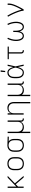

<svg xmlns="http://www.w3.org/2000/svg" viewBox="2598 -3386 1003 6240"><g transform="rotate(-90 3100.0 -266.5)"><path d="M114 0V-520H156V-240L446 -520H504L261 -285L504 0H451L232 -257L156 -184V0Z M900 8Q871 8 842.5 3Q814 -2 788 -15.5Q762 -29 742 -50.5Q722 -72 709.5 -98Q697 -124 692 -152.5Q687 -181 687 -210V-310Q687 -339 692 -367.5Q697 -396 709.5 -422Q722 -448 742 -469.5Q762 -491 788 -504.5Q814 -518 842.5 -523Q871 -528 900 -528Q929 -528 957.5 -523Q986 -518 1012 -504.5Q1038 -491 1058 -469.5Q1078 -448 1090.5 -422Q1103 -396 1108 -367.5Q1113 -339 1113 -310V-210Q1113 -181 1108 -152.5Q1103 -124 1090.5 -98Q1078 -72 1058 -50.5Q1038 -29 1012 -15.5Q986 -2 957.5 3Q929 8 900 8ZM900 -30Q923 -30 946.5 -34.5Q970 -39 990.5 -50.5Q1011 -62 1027 -79.5Q1043 -97 1053 -118.5Q1063 -140 1066.5 -163.5Q1070 -187 1070 -210V-310Q1070 -333 1066.5 -356.5Q1063 -380 1053 -401.5Q1043 -423 1027 -440.5Q1011 -458 990.5 -469.5Q970 -481 946.5 -485.5Q923 -490 900 -490Q877 -490 853.5 -485.5Q830 -481 809.5 -469.5Q789 -458 773 -440.5Q757 -423 747 -401.5Q737 -380 733.5 -356.5Q730 -333 730 -310V-210Q730 -187 733.5 -163.5Q737 -140 747 -118.5Q757 -97 773 -79.5Q789 -62 809.5 -50.5Q830 -39 853.5 -34.5Q877 -30 900 -30Z M1496 8Q1467 8 1438.5 2.5Q1410 -3 1385 -16.5Q1360 -30 1340.5 -51.5Q1321 -73 1308.5 -99Q1296 -125 1291.5 -153Q1287 -181 1287 -210V-310Q1287 -338 1291.5 -365Q1296 -392 1307 -417.5Q1318 -443 1336.5 -464Q1355 -485 1379 -499Q1403 -513 1429.5 -520.5Q1456 -528 1484 -528H1500L1777 -520V-482L1625 -486Q1646 -472 1662 -452Q1678 -432 1687.5 -408.5Q1697 -385 1701 -360Q1705 -335 1705 -310V-210Q1705 -181 1700.5 -153Q1696 -125 1683.5 -99Q1671 -73 1651.5 -51.5Q1632 -30 1607 -16.5Q1582 -3 1553.5 2.5Q1525 8 1496 8ZM1496 -30Q1519 -30 1542 -35Q1565 -40 1585.5 -51.5Q1606 -63 1621.5 -80.5Q1637 -98 1646 -119.5Q1655 -141 1658.5 -164Q1662 -187 1662 -210V-310Q1662 -332 1659 -353.5Q1656 -375 1648 -395.5Q1640 -416 1627 -433.5Q1614 -451 1596 -463.5Q1578 -476 1557 -482Q1536 -488 1514 -489L1500 -490H1488Q1466 -490 1444 -483.5Q1422 -477 1403 -465.5Q1384 -454 1369 -436.5Q1354 -419 1345 -398Q1336 -377 1333 -355Q1330 -333 1330 -310V-210Q1330 -187 1333.5 -164Q1337 -141 1346 -119.5Q1355 -98 1370.5 -80.5Q1386 -63 1406.5 -51.5Q1427 -40 1450 -35Q1473 -30 1496 -30Z M1895 215V-520H1938V-210Q1938 -187 1941 -164Q1944 -141 1953 -120Q1962 -99 1977 -81Q1992 -63 2012 -51.5Q2032 -40 2054.5 -35Q2077 -30 2100 -30Q2123 -30 2145.5 -35Q2168 -40 2188 -51.5Q2208 -63 2223 -81Q2238 -99 2247 -120Q2256 -141 2259 -164Q2262 -187 2262 -210V-520H2305V-81Q2305 -71 2308 -61Q2311 -51 2318 -44Q2325 -37 2335 -33.5Q2345 -30 2356 -30H2370V8H2356Q2337 8 2319 3Q2301 -2 2287.5 -14.5Q2274 -27 2268 -45Q2262 -63 2262 -81V-107Q2252 -80 2235 -57.5Q2218 -35 2194.5 -20Q2171 -5 2143 1.5Q2115 8 2087 8Q2066 8 2044.5 4.5Q2023 1 2003.5 -7Q1984 -15 1967 -28.5Q1950 -42 1938 -59V215Z M2862 215V-310Q2862 -333 2859 -356Q2856 -379 2847 -400Q2838 -421 2823 -439Q2808 -457 2788 -468.5Q2768 -480 2745.5 -485Q2723 -490 2700 -490Q2677 -490 2654.5 -485Q2632 -480 2612 -468.5Q2592 -457 2577 -439Q2562 -421 2553 -400Q2544 -379 2541 -356Q2538 -333 2538 -310V0H2495V-520H2538V-413Q2548 -440 2565 -462.5Q2582 -485 2605.5 -500Q2629 -515 2657 -521.5Q2685 -528 2713 -528Q2741 -528 2768 -522Q2795 -516 2818.5 -501.5Q2842 -487 2859 -465Q2876 -443 2886.5 -417.5Q2897 -392 2901 -365Q2905 -338 2905 -310V215Z M3095 215V-520H3138V-210Q3138 -187 3141 -164Q3144 -141 3153 -120Q3162 -99 3177 -81Q3192 -63 3212 -51.5Q3232 -40 3254.5 -35Q3277 -30 3300 -30Q3323 -30 3345.5 -35Q3368 -40 3388 -51.5Q3408 -63 3423 -81Q3438 -99 3447 -120Q3456 -141 3459 -164Q3462 -187 3462 -210V-520H3505V-81Q3505 -71 3508 -61Q3511 -51 3518 -44Q3525 -37 3535 -33.5Q3545 -30 3556 -30H3570V8H3556Q3537 8 3519 3Q3501 -2 3487.5 -14.5Q3474 -27 3468 -45Q3462 -63 3462 -81V-107Q3452 -80 3435 -57.5Q3418 -35 3394.5 -20Q3371 -5 3343 1.5Q3315 8 3287 8Q3266 8 3244.5 4.5Q3223 1 3203.5 -7Q3184 -15 3167 -28.5Q3150 -42 3138 -59V215Z M3867 8Q3840 8 3813 2Q3786 -4 3763 -19Q3740 -34 3723.5 -56Q3707 -78 3697 -103Q3687 -128 3683 -155.5Q3679 -183 3679 -210V-310Q3679 -337 3683 -364.5Q3687 -392 3697 -417Q3707 -442 3723.5 -464Q3740 -486 3763 -501Q3786 -516 3813 -522Q3840 -528 3867 -528Q3890 -528 3912 -520Q3934 -512 3952 -497.5Q3970 -483 3983 -463.5Q3996 -444 4006.5 -423.5Q4017 -403 4025 -381.5Q4033 -360 4040 -338Q4049 -384 4058 -429.5Q4067 -475 4076 -520H4119Q4104 -456 4090.5 -391.5Q4077 -327 4061 -263Q4078 -198 4092 -132Q4106 -66 4121 0H4078Q4069 -47 4059.5 -94Q4050 -141 4041 -188Q4034 -165 4026 -143Q4018 -121 4007.5 -100Q3997 -79 3984 -59Q3971 -39 3953.5 -24Q3936 -9 3913.5 -0.5Q3891 8 3867 8ZM3867 -30Q3892 -30 3915 -43Q3938 -56 3953 -76Q3968 -96 3978.5 -119Q3989 -142 3997.5 -166Q4006 -190 4012.5 -214.5Q4019 -239 4024 -263Q4019 -287 4012.5 -311Q4006 -335 3997.5 -358.5Q3989 -382 3978.5 -404.5Q3968 -427 3952.5 -446Q3937 -465 3914.5 -477.5Q3892 -490 3867 -490Q3845 -490 3823.5 -484.5Q3802 -479 3784.5 -466Q3767 -453 3754.5 -435Q3742 -417 3734.5 -396Q3727 -375 3724.5 -353.5Q3722 -332 3722 -310V-210Q3722 -188 3724.5 -166.5Q3727 -145 3734.5 -124Q3742 -103 3754.5 -85Q3767 -67 3784.5 -54Q3802 -41 3823.5 -35.5Q3845 -30 3867 -30ZM3876 -600 3887 -748H3933L3914 -600Z M4587 8H4572Q4554 8 4536 3Q4518 -2 4504.5 -14.5Q4491 -27 4485 -45Q4479 -63 4479 -81V-482H4295V-520H4705V-482H4521V-81Q4521 -71 4524 -61Q4527 -51 4534.5 -44Q4542 -37 4552 -33.5Q4562 -30 4572 -30H4587Z M5051 8Q5023 8 4996 -3Q4969 -14 4950 -35Q4931 -56 4919 -82Q4907 -108 4900 -135.5Q4893 -163 4890 -191Q4887 -219 4887 -247Q4887 -320 4905.5 -391.5Q4924 -463 4956 -528L4994 -511Q4964 -450 4946.5 -383Q4929 -316 4929 -248Q4929 -225 4931.5 -201.5Q4934 -178 4939 -155.5Q4944 -133 4952.5 -111Q4961 -89 4975 -70.5Q4989 -52 5010 -41Q5031 -30 5054 -30Q5072 -30 5089.5 -36.5Q5107 -43 5120 -56Q5133 -69 5142.5 -84.5Q5152 -100 5158 -117Q5164 -134 5168 -152Q5172 -170 5174.5 -188Q5177 -206 5178 -224Q5179 -242 5179 -260V-338H5221V-260Q5221 -242 5222 -224Q5223 -206 5225.5 -188Q5228 -170 5232 -152Q5236 -134 5242 -117Q5248 -100 5257.5 -84.5Q5267 -69 5280 -56Q5293 -43 5310.5 -36.5Q5328 -30 5346 -30Q5369 -30 5390 -41Q5411 -52 5425 -70.5Q5439 -89 5447.5 -111Q5456 -133 5461 -155.5Q5466 -178 5468.5 -201.5Q5471 -225 5471 -248Q5471 -316 5453.5 -383Q5436 -450 5406 -511L5444 -528Q5476 -463 5494.5 -391.5Q5513 -320 5513 -247Q5513 -219 5510 -191Q5507 -163 5500 -135.5Q5493 -108 5481 -82Q5469 -56 5450 -35Q5431 -14 5404 -3Q5377 8 5349 8Q5322 8 5295.5 -2.5Q5269 -13 5250 -33.5Q5231 -54 5219 -79.5Q5207 -105 5200 -131Q5193 -105 5181 -79.5Q5169 -54 5150 -33.5Q5131 -13 5104.5 -2.5Q5078 8 5051 8Z M5872 0Q5872 -34 5863.5 -67.5Q5855 -101 5844.5 -133.5Q5834 -166 5822 -198.5Q5810 -231 5797 -262.5Q5784 -294 5770 -325.5Q5756 -357 5741 -387.5Q5726 -418 5710 -448.5Q5694 -479 5676 -508L5712 -528Q5745 -474 5772.5 -418Q5800 -362 5824.5 -304.5Q5849 -247 5870.5 -188Q5892 -129 5906 -68Q5924 -99 5941 -131Q5958 -163 5974 -195.5Q5990 -228 6004.5 -261Q6019 -294 6031.5 -328Q6044 -362 6053 -397Q6062 -432 6062 -468V-520H6105V-468Q6105 -436 6097.5 -405Q6090 -374 6080.5 -343.5Q6071 -313 6058.5 -283.5Q6046 -254 6033 -225Q6020 -196 6005.5 -167.5Q5991 -139 5976.5 -111Q5962 -83 5946 -55Q5930 -27 5914 0Z"/></g></svg>

Font: Iosevka Aile Extralight
Style: Regular
Weight: 200
Designer: Belleve Invis
Foundry: Belleve Invis
Version: Version 31.1.0; ttfautohint (v1.8.4)